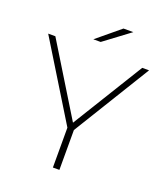

<svg xmlns="http://www.w3.org/2000/svg" viewBox="-156 -977 931 1082"><g transform="rotate(20 309.5 -436.0)"><path d="M329 -239 612 -700H571L310 -276L50 -700H7L290 -239V0H329ZM301 -757 455 -872H396L257 -757Z"/></g></svg>

Font: Montserrat-Alt1 ExtLt
Style: Regular
Weight: 200
Designer: Differentunic
Foundry: Differentunic
Version: Version 7.222